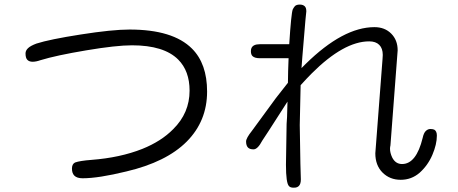

<svg xmlns="http://www.w3.org/2000/svg" viewBox="-20 -786 2040 856"><path d="M903.3 -377.9Q903.3 -502 835.9 -569.3Q751 -654.3 557.6 -654.3Q480.5 -654.3 340.3 -632.3Q200.2 -610.4 142.6 -591.8Q116.2 -582 105 -571.3Q93.8 -560.5 93.8 -547.9Q93.8 -527.3 102.1 -519Q110.4 -510.7 125.5 -510.7Q140.6 -510.7 160.2 -517.6Q230.5 -539.1 364.3 -561.5Q498 -584 568.4 -584Q710.9 -584 774.4 -520.5Q825.2 -469.7 825.2 -381.8Q825.2 -282.2 752 -210Q699.2 -156.2 614.3 -122.1Q515.6 -83 387.7 -73.2Q335.9 -69.3 314.5 -61.5Q300.8 -54.7 300.8 -34.2Q300.8 -13.7 311.5 -2.9Q323.2 8.8 348.6 8.8Q418.9 8.8 543 -21.5Q721.7 -63.5 812.5 -154.8Q903.3 -246.1 903.3 -377.9Z M1649.4 -665Q1509.8 -665 1342.8 -501L1324.2 -482.4L1328.1 -534.2L1341.8 -697.3L1345.7 -735.4Q1345.7 -751 1338.9 -757.8Q1331.1 -765.6 1316.4 -765.6Q1301.8 -765.6 1294.9 -758.8Q1289.1 -752 1285.2 -744.1Q1278.3 -726.6 1269.5 -588.9H1138.7Q1107.4 -588.9 1100.6 -570.3Q1098.6 -565.4 1098.6 -557.6Q1098.6 -543 1105.5 -536.1Q1115.2 -526.4 1138.7 -526.4H1266.6L1264.6 -469.7L1263.7 -417L1210 -348.6L1103.5 -203.1Q1077.1 -169.9 1077.1 -155.3Q1077.1 -136.7 1085.9 -127.9Q1093.8 -120.1 1110.4 -120.1Q1128.9 -120.1 1149.4 -159.2Q1150.4 -159.2 1261.7 -333L1259.8 -264.6L1257.8 -233.4L1254.9 -51.8Q1254.9 31.2 1268.6 43.9Q1274.4 50.8 1289.1 50.8Q1299.8 50.8 1304.7 48.3Q1309.6 45.9 1312.5 43Q1321.3 34.2 1321.3 13.7L1319.3 -55.7L1316.4 -228.5L1320.3 -406.2Q1346.7 -435.5 1369.1 -458Q1512.7 -601.6 1626 -601.6Q1655.3 -601.6 1670.9 -585.9Q1686.5 -570.3 1686.5 -541Q1686.5 -540 1685.5 -523.4L1653.3 -102.5Q1653.3 -48.8 1685.5 -16.6Q1717.8 15.6 1766.6 15.6Q1814.5 15.6 1850.6 -15.6Q1887.7 -48.8 1907.7 -95.7Q1927.7 -142.6 1927.7 -181.6Q1927.7 -201.2 1916 -208Q1909.2 -210.9 1898.4 -210.9Q1887.7 -210.9 1878.4 -202.1Q1869.1 -193.4 1864.3 -170.9Q1835.9 -54.7 1772.5 -54.7Q1743.2 -54.7 1728.5 -84Q1718.8 -104.5 1718.8 -123Q1718.8 -129.9 1720.7 -137.7L1752.9 -561.5Q1752.9 -607.4 1724.1 -636.2Q1695.3 -665 1649.4 -665Z"/></svg>

Font: FakePearl
Style: ExtraLight
Weight: 300
Version: Version 1.2